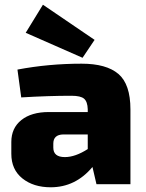

<svg xmlns="http://www.w3.org/2000/svg" viewBox="-20 -781 620 814"><path d="M330 -536 89 -642 162 -761 381 -612ZM70 -368 54 -486Q186 -511 326 -511Q431 -511 482 -467.5Q533 -424 533 -317V0H389L372 -73Q300 13 195 13Q122 13 75 -24.5Q28 -62 28 -129V-179Q28 -238 70.5 -272Q113 -306 187 -306H352V-318Q351 -350 336.5 -362.5Q322 -375 283 -375Q186 -375 70 -368ZM206 -172V-155Q206 -115 255 -115Q299 -115 352 -149V-211H248Q206 -210 206 -172Z"/></svg>

Font: Exo 2.0 Extra Bold
Style: Regular
Weight: 800
Designer: Natanael Gama
Version: Version 1.001;PS 001.001;hotconv 1.0.70;makeotf.lib2.5.58329